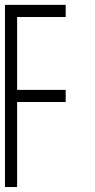

<svg xmlns="http://www.w3.org/2000/svg" viewBox="-20 -752 382 772"><path d="M0 -732.4V0H48.8V-341.8H244.1V-390.6H48.8V-683.6H244.1V-732.4Z"/></svg>

Font: Daray
Style: Regular
Weight: 400
Designer: Maxim Raikov
Foundry: Maxim Raikov
Version: Version 1.00 May 24, 2021, initial release